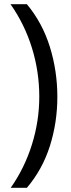

<svg xmlns="http://www.w3.org/2000/svg" viewBox="-20 -736 337 914"><path d="M253 -275Q253 -153 217.5 -41Q182 71 108 158H31Q97 64 132 -48Q167 -160 167 -276Q167 -395 132 -508Q97 -621 30 -716H108Q182 -627 217.5 -512.5Q253 -398 253 -275Z"/></svg>

Font: Noto Sans Hebrew SemiCondensed
Style: Regular
Weight: 400
Width: 4
Designer: Monotype Design Team
Foundry: Monotype Imaging Inc.
Version: Version 2.004; ttfautohint (v1.8.4.7-5d5b)